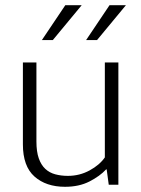

<svg xmlns="http://www.w3.org/2000/svg" viewBox="-20 -710 543 738"><path d="M383 -470H435V0H398L390 -59H388Q364 -33 324 -12.5Q284 8 230 8Q157 8 112.5 -31.5Q68 -71 68 -155V-470H120V-166Q120 -127 129 -101.5Q138 -76 154 -61Q170 -46 192.5 -40Q215 -34 241 -34Q286 -34 324.5 -55Q363 -76 383 -105ZM183 -556H141L231 -690H294ZM353 -556H311L401 -690H464Z"/></svg>

Font: Mukta ExtraLight
Style: Regular
Weight: 275
Designer: Girish Dalvi and Yashodeep Gholap
Foundry: Ek Type
Version: Version 2.538;PS 1.002;hotconv 16.6.51;makeotf.lib2.5.65220;